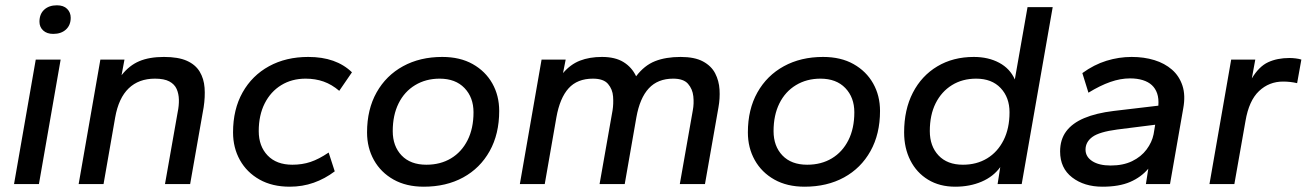

<svg xmlns="http://www.w3.org/2000/svg" viewBox="-20 -695 4934 725"><path d="M33 0 115 -470H209L127 0ZM181 -567Q157 -567 143 -580Q129 -593 129 -613Q129 -642 147 -658.5Q165 -675 195 -675Q220 -675 233.5 -661.5Q247 -648 247 -628Q247 -600 229 -583.5Q211 -567 181 -567Z M277 0 359 -470H450L439 -411Q468 -448 506 -464Q544 -480 599 -480Q653 -480 685.5 -465.5Q718 -451 734 -424.5Q750 -398 752.5 -363.5Q755 -329 749 -290L698 0H603L651 -272Q656 -296 655.5 -318.5Q655 -341 647 -359Q639 -377 619.5 -387.5Q600 -398 565 -398Q504 -398 466 -361.5Q428 -325 415 -252L371 0Z M1074 10Q1008 10 960 -17Q912 -44 886 -90.5Q860 -137 860 -195Q860 -282 896 -346Q932 -410 996 -445Q1060 -480 1144 -480Q1197 -480 1238 -465.5Q1279 -451 1309 -422L1261 -352Q1233 -376 1202 -387Q1171 -398 1134 -398Q1082 -398 1042 -373.5Q1002 -349 979.5 -304.5Q957 -260 957 -200Q957 -143 990.5 -108Q1024 -73 1084 -73Q1121 -73 1152.5 -83.5Q1184 -94 1221 -119L1244 -48Q1207 -20 1164.5 -5Q1122 10 1074 10Z M1580 10Q1514 10 1466 -17Q1418 -44 1392 -90.5Q1366 -137 1366 -195Q1366 -282 1402 -346Q1438 -410 1502 -445Q1566 -480 1650 -480Q1717 -480 1765 -453Q1813 -426 1839 -380Q1865 -334 1865 -276Q1865 -189 1829 -124.5Q1793 -60 1729 -25Q1665 10 1580 10ZM1590 -73Q1643 -73 1683 -97Q1723 -121 1745.5 -165.5Q1768 -210 1768 -271Q1768 -327 1734 -362.5Q1700 -398 1640 -398Q1588 -398 1547.5 -373.5Q1507 -349 1485 -304.5Q1463 -260 1463 -200Q1463 -143 1496.5 -108Q1530 -73 1590 -73Z M1943 0 2025 -470H2116L2106 -419Q2134 -452 2170 -466Q2206 -480 2253 -480Q2303 -480 2334.5 -460.5Q2366 -441 2382 -407Q2413 -448 2453.5 -464Q2494 -480 2550 -480Q2603 -480 2634.5 -463Q2666 -446 2680.5 -418Q2695 -390 2697 -356.5Q2699 -323 2693 -290L2642 0H2547L2596 -278Q2601 -304 2598 -331.5Q2595 -359 2578 -378.5Q2561 -398 2522 -398Q2464 -398 2430 -361.5Q2396 -325 2383 -252L2339 0H2244L2293 -278Q2297 -303 2295 -330.5Q2293 -358 2276 -378Q2259 -398 2219 -398Q2160 -398 2127 -361.5Q2094 -325 2081 -252L2037 0Z M3018 10Q2952 10 2904 -17Q2856 -44 2830 -90.5Q2804 -137 2804 -195Q2804 -282 2840 -346Q2876 -410 2940 -445Q3004 -480 3088 -480Q3155 -480 3203 -453Q3251 -426 3277 -380Q3303 -334 3303 -276Q3303 -189 3267 -124.5Q3231 -60 3167 -25Q3103 10 3018 10ZM3028 -73Q3081 -73 3121 -97Q3161 -121 3183.5 -165.5Q3206 -210 3206 -271Q3206 -327 3172 -362.5Q3138 -398 3078 -398Q3026 -398 2985.5 -373.5Q2945 -349 2923 -304.5Q2901 -260 2901 -200Q2901 -143 2934.5 -108Q2968 -73 3028 -73Z M3587 10Q3528 10 3484.5 -16.5Q3441 -43 3417.5 -89.5Q3394 -136 3394 -195Q3394 -281 3427 -345Q3460 -409 3519.5 -444.5Q3579 -480 3657 -480Q3712 -480 3753 -458Q3794 -436 3812 -395L3860 -668H3955L3838 0H3747L3757 -64Q3731 -28 3686.5 -9Q3642 10 3587 10ZM3616 -73Q3668 -73 3707.5 -97Q3747 -121 3769.5 -165.5Q3792 -210 3792 -271Q3792 -327 3758.5 -362.5Q3725 -398 3666 -398Q3614 -398 3574.5 -373.5Q3535 -349 3513 -305Q3491 -261 3491 -200Q3491 -143 3524 -108Q3557 -73 3616 -73Z M4143 10Q4074 10 4028.5 -25Q3983 -60 3983 -123Q3983 -168 4006 -199Q4029 -230 4074 -249Q4119 -268 4185 -276L4354 -296Q4356 -323 4349.5 -342Q4343 -361 4329.5 -373.5Q4316 -386 4295 -392.5Q4274 -399 4247 -399Q4211 -399 4172.5 -385.5Q4134 -372 4090 -345L4067 -419Q4111 -451 4158 -465.5Q4205 -480 4253 -480Q4300 -480 4339 -468Q4378 -456 4405.5 -432Q4433 -408 4445 -371.5Q4457 -335 4448 -286L4398 0H4307L4316 -58Q4289 -26 4247.5 -8Q4206 10 4143 10ZM4174 -70Q4221 -70 4255 -86.5Q4289 -103 4309.5 -130.5Q4330 -158 4336 -188L4342 -224L4199 -206Q4131 -197 4105 -178Q4079 -159 4079 -130Q4079 -103 4104.5 -86.5Q4130 -70 4174 -70Z M4547 0 4629 -470H4720L4707 -399Q4734 -444 4768.5 -460Q4803 -476 4849 -476Q4860 -476 4872.5 -474.5Q4885 -473 4894 -470L4878 -381Q4865 -384 4852 -385.5Q4839 -387 4825 -387Q4772 -387 4734 -351Q4696 -315 4683 -238L4641 0Z"/></svg>

Font: Gantari Medium
Style: Italic
Weight: 500
Italic angle: -10°
Designer: Anugrah Pasau
Foundry: Lafontype
Version: Version 1.000